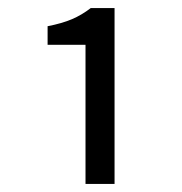

<svg xmlns="http://www.w3.org/2000/svg" viewBox="-20 -897 451 476"><path d="M192 -441V-786H98V-832Q134 -839 158.5 -849.5Q183 -860 205 -877H264V-441Z"/></svg>

Font: Noto Sans HK Thin
Style: Regular
Weight: 400
Version: Version 2.004-H2;hotconv 1.0.118;makeotfexe 2.5.65603